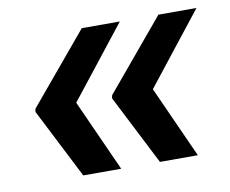

<svg xmlns="http://www.w3.org/2000/svg" viewBox="-57 -585 691 577"><g transform="rotate(-10 289.0 -296.5)"><path d="M269 -78.1H153.3L44.9 -291L46.9 -297.9H169.9ZM341.8 -514.6 168 -293.9H44.9L46.9 -300.8L225.6 -514.6ZM502.9 -78.1H387.2L278.8 -291L280.8 -297.9H403.8ZM575.7 -514.6 401.9 -293.9H278.8L280.8 -300.8L459.5 -514.6Z"/></g></svg>

Font: Inter Tight SemiBold
Style: Italic
Weight: 600
Italic angle: -9.39999°
Designer: Rasmus Andersson
Foundry: rsms
Version: Version 3.004